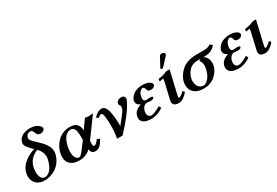

<svg xmlns="http://www.w3.org/2000/svg" viewBox="52 -1636 3728 2586"><g transform="rotate(-30 1916.0 -343.0)"><path d="M390.1 -377 373 -396Q242.2 -344.7 212.9 -216.8Q205.1 -181.6 205.1 -147Q205.1 -113.8 212.4 -87.2Q219.7 -60.5 237.3 -42.7Q254.9 -24.9 280.8 -24.9Q294.9 -24.9 309.6 -29.3Q324.2 -33.7 342.3 -46.4Q360.4 -59.1 376.2 -79.1Q392.1 -99.1 407.5 -133.8Q422.9 -168.5 433.1 -213.9Q438 -234.4 438 -252Q438 -286.6 425.3 -320.8Q412.6 -355 390.1 -377ZM341.8 -426.8 330.1 -438Q283.2 -484.9 263.7 -512.7Q244.1 -540.5 244.1 -567.9Q244.1 -578.1 247.1 -586.9Q253.4 -615.7 271.5 -637.7Q289.6 -659.7 314.9 -672.6Q340.3 -685.5 368.9 -691.9Q397.5 -698.2 428.2 -698.2Q501 -698.2 545.4 -669.2Q589.8 -640.1 589.8 -608.9Q589.8 -605 588.9 -603Q585.9 -587.9 573 -578.4Q560.1 -568.8 547.1 -565.9Q534.2 -563 521 -563Q510.7 -563 500.5 -566.2Q490.2 -569.3 478.8 -580.1Q467.3 -590.8 461.9 -607.9Q455.1 -633.8 443.1 -646Q431.2 -658.2 418 -658.2Q358.4 -658.2 342.8 -597.2V-589.8Q342.8 -577.1 354.7 -560.1Q366.7 -543 377.9 -531.7Q389.2 -520.5 413.1 -498Q449.2 -464.8 472.9 -439.9Q496.6 -415 518.8 -385.5Q541 -356 551.5 -326.4Q562 -296.9 562 -266.1Q562 -243.2 558.1 -226.1Q544.4 -167 512.2 -120.1Q480 -73.2 438.5 -45.2Q397 -17.1 351.6 -2.4Q306.2 12.2 261.2 12.2Q177.2 12.2 130.6 -32.2Q84 -76.7 84 -147.9Q84 -172.9 89.8 -200.2Q100.6 -246.1 127.2 -284.4Q153.8 -322.8 190.7 -349.9Q227.5 -377 263.9 -395Q300.3 -413.1 341.8 -426.8Z M904.8 -444.8Q942.4 -444.8 969.2 -435.5Q996.1 -426.3 1012.5 -408.2Q1028.8 -390.1 1036.9 -366.7Q1044.9 -343.3 1047.4 -312L1145.5 -448.2Q1182.6 -441.9 1201.7 -441.9Q1221.7 -441.9 1269.5 -446.8L1050.8 -147Q1048.3 -126.5 1048.3 -111.8Q1048.3 -59.1 1065.4 -59.1Q1098.6 -59.1 1139.6 -120.1L1182.6 -102.1Q1145.5 -38.6 1115.7 -13.2Q1085.9 12.2 1043.5 12.2Q981.9 12.2 974.6 -57.1Q899.9 12.2 799.3 12.2Q708 12.2 661.4 -29.3Q614.7 -70.8 614.7 -143.1Q614.7 -180.2 625.7 -220.2Q636.7 -260.3 660.4 -300.5Q684.1 -340.8 717.3 -372.8Q750.5 -404.8 799.3 -424.8Q848.1 -444.8 904.8 -444.8ZM972.7 -206.1V-241.2Q972.7 -273.4 971.2 -296.1Q969.7 -318.8 965.1 -341.3Q960.4 -363.8 952.1 -377.4Q943.8 -391.1 929.7 -399.7Q915.5 -408.2 895.5 -408.2Q864.3 -408.2 837.6 -389.6Q811 -371.1 793.9 -342.3Q776.9 -313.5 764.9 -278.3Q752.9 -243.2 747.8 -210.9Q742.7 -178.7 742.7 -151.9Q742.7 -98.1 760.5 -62Q778.3 -25.9 816.4 -25.9Q825.2 -25.9 839.4 -37.8Q853.5 -49.8 875.5 -77.1Q897.5 -104.5 911.4 -123Q925.3 -141.6 953.6 -180.2Z M1704.1 -444.8Q1730.5 -444.8 1744.4 -432.4Q1758.3 -419.9 1758.3 -400.9Q1758.3 -393.1 1757.3 -388.2Q1752 -366.7 1728 -324.2Q1691.9 -257.8 1635 -184.3Q1578.1 -110.8 1465.3 12.2H1380.4Q1397.5 -80.1 1397.5 -192.9Q1397.5 -273.4 1388.2 -328.1Q1378.9 -382.8 1362.3 -382.8Q1334.5 -382.8 1308.1 -353L1275.4 -377Q1340.3 -444.8 1396.5 -444.8Q1414.6 -444.8 1429.2 -437Q1443.8 -429.2 1453.9 -413.8Q1463.9 -398.4 1471.4 -380.9Q1479 -363.3 1483.9 -338.9Q1488.8 -314.5 1491.7 -293.7Q1494.6 -272.9 1497.1 -246.1Q1503.4 -195.3 1503.4 -134.8Q1503.4 -120.1 1502.4 -112.8Q1577.6 -205.6 1607.4 -246.6Q1637.2 -287.6 1642.1 -309.1Q1646.5 -323.7 1646.5 -333Q1646.5 -348.6 1635.3 -359.9Q1626.5 -369.1 1626.5 -384.8Q1626.5 -396 1628.4 -400.9Q1631.8 -416 1652.6 -430.4Q1673.3 -444.8 1704.1 -444.8Z M1886.7 -121.1Q1883.8 -105.5 1883.8 -92.8Q1883.8 -64.5 1898.9 -46.6Q1914.1 -28.8 1940.9 -28.8Q1983.9 -28.8 2084 -86.9L2103 -51.8Q2066.9 -24.4 2019.3 -6.1Q1971.7 12.2 1920.9 12.2Q1883.8 12.2 1855.2 6.1Q1826.7 0 1809.3 -9.8Q1792 -19.5 1781 -33.2Q1770 -46.9 1765.9 -60.3Q1761.7 -73.7 1761.7 -88.9Q1761.7 -99.6 1765.6 -118.2Q1768.1 -127.9 1770.5 -135.3Q1772.9 -142.6 1781.2 -156.5Q1789.6 -170.4 1801.5 -181.6Q1813.5 -192.9 1835.9 -206.1Q1858.4 -219.2 1887.7 -229Q1857.9 -243.2 1844 -259.5Q1830.1 -275.9 1830.1 -299.8Q1830.1 -306.2 1832 -321.8Q1835.4 -335.4 1843.8 -350.6Q1852.1 -365.7 1868.7 -382.8Q1885.3 -399.9 1907 -413.3Q1928.7 -426.8 1961.7 -435.8Q1994.6 -444.8 2032.7 -444.8Q2093.3 -444.8 2132.6 -424.8Q2171.9 -404.8 2171.9 -377Q2171.9 -373 2170.9 -370.1Q2168 -355.5 2155.3 -345.7Q2142.6 -335.9 2130.1 -333Q2117.7 -330.1 2105 -330.1Q2079.1 -330.1 2068.1 -338.9Q2057.1 -347.7 2052.7 -363.8Q2048.8 -377 2045.7 -384.8Q2042.5 -392.6 2035.4 -400.4Q2028.3 -408.2 2019 -408.2Q1999 -408.2 1977.5 -387.5Q1956.1 -366.7 1945.8 -325.2Q1940.9 -299.8 1940.9 -288.1Q1940.9 -243.2 1982.9 -243.2Q1985.8 -244.1 1990.7 -244.1Q2019 -248 2034.7 -248Q2081.1 -248 2081.1 -230Q2081.1 -228 2080.1 -227.1Q2074.2 -202.1 2023.9 -202.1Q2023.4 -202.1 1997.1 -205.1Q1981.9 -208 1973.6 -208Q1942.9 -208 1919.7 -184.8Q1896.5 -161.6 1886.7 -121.1Z M2459.5 -444.8 2375.5 -83Q2372.6 -69.8 2372.6 -61Q2372.6 -47.9 2380.4 -47.9Q2406.2 -47.9 2462.4 -104L2487.3 -79.1Q2459.5 -41.5 2419.9 -14.6Q2380.4 12.2 2345.2 12.2Q2254.4 12.2 2254.4 -51.8Q2254.4 -60.5 2258.3 -83L2317.4 -336.9Q2323.2 -362.3 2323.2 -371.1Q2323.2 -377.9 2318.4 -377.9Q2316.4 -377.9 2262.2 -369.1L2265.6 -404.8Q2348.6 -420.9 2352.5 -421.9Q2358.9 -424.3 2371.8 -429.7Q2384.8 -435.1 2387.2 -436Q2409.2 -444.8 2422.4 -444.8ZM2475.6 -683.1Q2490.2 -683.1 2503.4 -673.1Q2516.6 -663.1 2516.6 -649.9V-646Q2514.6 -636.2 2507.3 -628.9L2394.5 -506.8Q2388.7 -500 2376.5 -500Q2370.6 -500 2364.5 -503.9Q2358.4 -507.8 2358.4 -513.2Q2358.4 -519 2361.3 -524.9L2438.5 -668Q2442.4 -675.8 2453.9 -679.4Q2465.3 -683.1 2475.6 -683.1Z M2748 -25.9Q2787.6 -25.9 2827.4 -72.8Q2867.2 -119.6 2882.8 -187Q2893.1 -227.1 2893.1 -253.9Q2893.1 -303.7 2864.3 -342.8Q2868.7 -345.2 2871.8 -347.4Q2875 -349.6 2878.9 -352.1Q2882.8 -354.5 2884.8 -356.4Q2886.7 -358.4 2886.2 -358.9H2846.2Q2766.6 -358.9 2717.3 -311.8Q2668 -264.6 2650.9 -189Q2647 -174.8 2647 -150.9Q2647 -119.1 2656.7 -92Q2666.5 -64.9 2690.2 -45.4Q2713.9 -25.9 2748 -25.9ZM2648.9 -369.1Q2734.4 -435.1 2868.2 -435.1H2998Q3021 -435.1 3047.6 -442.9Q3074.2 -450.7 3094.2 -464.8L3127.9 -436Q3067.9 -358.9 2962.9 -358.9H2937Q3002 -315.4 3002 -232.9Q3002 -210 2996.1 -184.1Q2991.7 -164.6 2980.7 -141.4Q2969.7 -118.2 2947.8 -90.1Q2925.8 -62 2897.2 -39.8Q2868.7 -17.6 2825.7 -2.7Q2782.7 12.2 2732.9 12.2Q2639.2 12.2 2587.2 -32Q2535.2 -76.2 2535.2 -150.9Q2535.2 -177.7 2541 -205.1Q2551.8 -249 2580.1 -292.2Q2608.4 -335.4 2648.9 -369.1Z M3242.7 -121.1Q3239.7 -105.5 3239.7 -92.8Q3239.7 -64.5 3254.9 -46.6Q3270 -28.8 3296.9 -28.8Q3339.8 -28.8 3439.9 -86.9L3459 -51.8Q3422.9 -24.4 3375.2 -6.1Q3327.6 12.2 3276.9 12.2Q3239.7 12.2 3211.2 6.1Q3182.6 0 3165.3 -9.8Q3147.9 -19.5 3137 -33.2Q3126 -46.9 3121.8 -60.3Q3117.7 -73.7 3117.7 -88.9Q3117.7 -99.6 3121.6 -118.2Q3124 -127.9 3126.5 -135.3Q3128.9 -142.6 3137.2 -156.5Q3145.5 -170.4 3157.5 -181.6Q3169.4 -192.9 3191.9 -206.1Q3214.4 -219.2 3243.7 -229Q3213.9 -243.2 3200 -259.5Q3186 -275.9 3186 -299.8Q3186 -306.2 3188 -321.8Q3191.4 -335.4 3199.7 -350.6Q3208 -365.7 3224.6 -382.8Q3241.2 -399.9 3262.9 -413.3Q3284.7 -426.8 3317.6 -435.8Q3350.6 -444.8 3388.7 -444.8Q3449.2 -444.8 3488.5 -424.8Q3527.8 -404.8 3527.8 -377Q3527.8 -373 3526.9 -370.1Q3523.9 -355.5 3511.2 -345.7Q3498.5 -335.9 3486.1 -333Q3473.6 -330.1 3460.9 -330.1Q3435.1 -330.1 3424.1 -338.9Q3413.1 -347.7 3408.7 -363.8Q3404.8 -377 3401.6 -384.8Q3398.4 -392.6 3391.4 -400.4Q3384.3 -408.2 3375 -408.2Q3355 -408.2 3333.5 -387.5Q3312 -366.7 3301.8 -325.2Q3296.9 -299.8 3296.9 -288.1Q3296.9 -243.2 3338.9 -243.2Q3341.8 -244.1 3346.7 -244.1Q3375 -248 3390.6 -248Q3437 -248 3437 -230Q3437 -228 3436 -227.1Q3430.2 -202.1 3379.9 -202.1Q3379.4 -202.1 3353 -205.1Q3337.9 -208 3329.6 -208Q3298.8 -208 3275.6 -184.8Q3252.4 -161.6 3242.7 -121.1Z M3803.2 -444.8 3719.2 -83Q3716.3 -69.8 3716.3 -61Q3716.3 -47.9 3724.6 -47.9Q3751 -47.9 3806.2 -104L3831.5 -79.1Q3803.2 -41.5 3763.7 -14.6Q3724.1 12.2 3689.5 12.2Q3598.1 12.2 3598.1 -51.8Q3598.1 -57.6 3602.5 -83L3661.1 -336.9Q3667.5 -361.8 3667.5 -371.1Q3667.5 -377.9 3662.6 -377.9Q3660.6 -377.9 3606.4 -369.1L3609.4 -404.8Q3684.6 -418.9 3696.3 -421.9Q3702.6 -424.3 3715.1 -429.4Q3727.5 -434.6 3731.4 -436Q3752.4 -444.8 3766.6 -444.8Z"/></g></svg>

Font: Linux Libertine
Style: Bold Italic
Weight: 700
Italic angle: -11.5°
Designer: Philipp H. Poll
Foundry: Philipp H. Poll
Version: Version 4.0.5